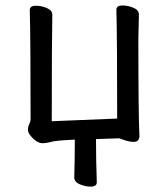

<svg xmlns="http://www.w3.org/2000/svg" viewBox="-20 -509 617 708"><path d="M314 179.2Q294.9 179.2 274.4 170.7Q253.9 162.1 253.9 145Q255.9 71.8 255.9 5.9Q187 8.8 169.4 13.9Q151.9 19 136.2 19Q119.1 19 101.1 1Q83 -17.1 83 -29.8Q83 -42 87.9 -51.5Q92.8 -61 92.8 -70.8Q92.8 -365.7 89.8 -472.2Q89.8 -488.3 113.8 -487.8Q131.8 -487.8 152.3 -479.5Q172.9 -471.2 172.9 -454.1Q170.9 -366.2 170.9 -62L412.1 -71.8Q412.1 -366.7 409.2 -473.1Q409.2 -489.3 433.1 -488.8Q451.2 -488.8 471.7 -480.5Q492.2 -472.2 492.2 -455.1L490.2 -367.2Q490.2 -87.4 494.1 -7.8Q494.1 14.2 472.2 14.2Q459 14.2 439 7.8L419.9 1L334 3.9Q334 80.1 336.9 163.1Q336.9 179.2 314 179.2Z"/></svg>

Font: LXGW WenKai Screen R
Style: Regular
Weight: 400
Designer: Fontworks Inc.
Version: Version 1.235;May 31, 2022